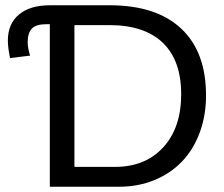

<svg xmlns="http://www.w3.org/2000/svg" viewBox="-20 -708 850 728"><path d="M761.2 -346.2Q761.2 -269.5 737.1 -204.8Q712.9 -140.1 669.7 -95.2Q626.5 -50.3 565.2 -25.1Q503.9 0 432.1 0H425.8H168.9V-616.2H154.8Q117.2 -616.2 101.1 -599.9Q85 -583.5 85 -547.9Q85 -525.9 94.2 -497.1L18.1 -487.8Q9.8 -528.3 9.8 -554.2Q9.8 -617.7 51.8 -652.8Q93.8 -688 168.9 -688H396Q572.8 -688 667 -599.6Q761.2 -511.2 761.2 -346.2ZM667 -351.1Q667 -479 597.2 -545.9Q527.3 -612.8 395 -612.8H262.2V-75.2H416Q530.8 -75.2 598.9 -149.4Q667 -223.6 667 -351.1Z"/></svg>

Font: Libra Sans Modern
Style: Regular
Weight: 400
Foundry: Stefan Peev, Context Ltd
Version: Version 1.000